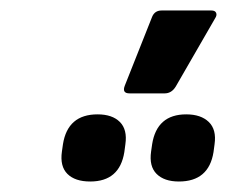

<svg xmlns="http://www.w3.org/2000/svg" viewBox="-20 -908 433 366"><path d="M227 -730Q212 -730 218 -745L270 -876Q275 -888 288 -888H383Q390 -888 392 -883.5Q394 -879 390 -873L315 -743Q307 -730 294 -730ZM152 -562Q123 -562 108.5 -576.5Q94 -591 98 -619L100 -633Q109 -690 166 -690Q194 -690 208.5 -675.5Q223 -661 219 -633L217 -618Q208 -562 152 -562ZM321 -562Q293 -562 278.5 -576.5Q264 -591 268 -619L270 -633Q279 -690 335 -690Q363 -690 378 -675.5Q393 -661 389 -633L387 -618Q378 -562 321 -562Z"/></svg>

Font: Sofia Sans Extra Condensed ExtraBold
Style: Italic
Weight: 800
Italic angle: -9°
Designer: Botio Nikoltchev, Ani Petrova
Foundry: lettersoup
Version: Version 4.101; ttfautohint (v1.8.4.7-5d5b)